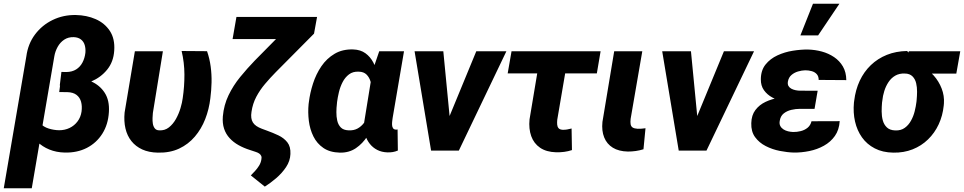

<svg xmlns="http://www.w3.org/2000/svg" viewBox="-40 -801 5126 1021"><path d="M285.2 -390.6 340.3 -390.1Q397.5 -388.7 444.1 -368.4Q490.7 -348.1 516.8 -307.6Q543 -267.1 539.1 -205.1Q535.2 -139.2 504.2 -90.1Q473.1 -41 421.9 -14.6Q370.6 11.7 304.7 10.3Q259.8 9.3 222.4 -5.9Q185.1 -21 157.7 -48.1Q130.4 -75.2 116 -112.3Q101.6 -149.4 103 -194.8L157.7 -197.8Q155.8 -165 173.6 -145.5Q191.4 -126 219 -117.4Q246.6 -108.9 274.4 -108.4Q304.7 -108.4 330.1 -120.6Q355.5 -132.8 372.3 -155.3Q389.2 -177.7 393.6 -207.5Q397.5 -236.8 391.1 -259.8Q384.8 -282.7 366.9 -296.4Q349.1 -310.1 318.4 -311L274.9 -311.5ZM362.8 -721.2Q420.9 -720.2 468.8 -699.2Q516.6 -678.2 544.2 -636.5Q571.8 -594.7 567.4 -531.7Q563.5 -472.2 530 -430.9Q496.6 -389.6 445.6 -367.9Q394.5 -346.2 338.9 -346.2H277.8L286.6 -418.5L313 -418Q343.8 -418.5 365 -431.9Q386.2 -445.3 398.4 -468.3Q410.6 -491.2 414.1 -520.5Q416 -542.5 410.6 -561Q405.3 -579.6 390.6 -591.1Q376 -602.5 352.5 -603.5Q323.2 -604.5 301.5 -590.1Q279.8 -575.7 266.6 -551.8Q253.4 -527.8 249 -502L128.9 200.2H-20L100.1 -501.5Q108.9 -567.9 146.2 -617.7Q183.6 -667.5 240 -694.8Q296.4 -722.2 362.8 -721.2Z M677.2 -528.3H826.2L772.9 -200.2Q772 -189.5 771.2 -174.1Q770.5 -158.7 772.7 -144Q774.9 -129.4 782.7 -118.9Q790.5 -108.4 806.2 -107.9Q835.9 -106 858.2 -123.5Q880.4 -141.1 895.8 -168.7Q911.1 -196.3 919.9 -226.1Q928.7 -255.9 931.6 -278.8Q940.9 -340.8 940.7 -404.8Q940.4 -468.8 925.8 -529.8L1061 -528.8Q1074.7 -489.3 1080.3 -447.3Q1085.9 -405.3 1085 -362.8Q1084 -320.3 1078.6 -278.8Q1071.8 -220.2 1051.3 -167.7Q1030.8 -115.2 996.1 -74.5Q961.4 -33.7 912.4 -10.7Q863.3 12.2 799.3 10.7Q751.5 9.8 716.3 -6.3Q681.2 -22.5 658.7 -50.8Q636.2 -79.1 627.2 -117.7Q618.2 -156.2 622.6 -202.6Z M1543.9 -710.9H1646L1629.9 -622.1L1426.3 -417Q1396.5 -386.7 1369.4 -354.7Q1342.3 -322.8 1323 -286.4Q1303.7 -250 1297.4 -206.5Q1294.4 -188 1296.4 -174.1Q1298.3 -160.2 1304.9 -149.7Q1311.5 -139.2 1323.2 -131.1Q1335 -123 1351.6 -116.7L1379.4 -106.4Q1410.6 -95.2 1440.2 -81.3Q1469.7 -67.4 1488 -44.2Q1506.3 -21 1504.4 18.1Q1502.9 55.2 1481 87.9Q1459 120.6 1428 147Q1397 173.3 1368.2 191.4L1293.9 131.8Q1305.2 120.1 1316.9 107.4Q1328.6 94.7 1337.6 80.1Q1346.7 65.4 1349.6 48.8Q1352.5 36.1 1349.1 28.3Q1345.7 20.5 1337.9 15.1Q1330.1 9.8 1318.4 6.3L1289.1 -3.4Q1256.3 -13.7 1228.8 -29.1Q1201.2 -44.4 1181.2 -66.2Q1161.1 -87.9 1151.6 -116.7Q1142.1 -145.5 1145 -182.1Q1150.4 -242.7 1175.3 -294.4Q1200.2 -346.2 1237.3 -391.6Q1274.4 -437 1314.5 -478.5ZM1217.3 -710.9H1576.7L1556.2 -593.3H1196.8Z M1601.1 -248 1602.5 -258.3Q1608.4 -306.6 1624.5 -356.7Q1640.6 -406.7 1668.9 -448.5Q1697.3 -490.2 1739.5 -515.1Q1781.7 -540 1838.9 -538.1Q1877.4 -536.6 1903.3 -517.8Q1929.2 -499 1945.1 -468.8Q1960.9 -438.5 1968.8 -402.8Q1976.6 -367.2 1978.8 -331.3Q1981 -295.4 1980 -266.1L1978 -249Q1971.2 -209 1955.3 -163.3Q1939.5 -117.7 1914.1 -77.6Q1888.7 -37.6 1852.3 -12.9Q1815.9 11.7 1767.1 10.7Q1713.9 9.3 1679.7 -14.2Q1645.5 -37.6 1626.7 -75.4Q1607.9 -113.3 1602.3 -158.4Q1596.7 -203.6 1601.1 -248ZM1752.4 -258.3 1751.5 -248Q1749 -228.5 1748.8 -204.8Q1748.5 -181.2 1753.4 -159.4Q1758.3 -137.7 1772.2 -123.3Q1786.1 -108.9 1813.5 -107.9Q1840.8 -106.4 1861.1 -117.4Q1881.3 -128.4 1895.8 -147.7Q1910.2 -167 1918.9 -190.4Q1927.7 -213.9 1932.1 -237.3L1936.5 -274.9Q1938 -294.9 1937.5 -319.6Q1937 -344.2 1930.7 -366.7Q1924.3 -389.2 1909.4 -404.3Q1894.5 -419.4 1867.7 -419.9Q1836.9 -421.4 1815.9 -405.5Q1794.9 -389.6 1782 -364.5Q1769 -339.4 1762.2 -310.8Q1755.4 -282.2 1752.4 -258.3ZM1976.6 -528.3H2108.4L2047.9 -173.8Q2046.9 -167 2045.7 -156.7Q2044.4 -146.5 2044.9 -136.5Q2045.4 -126.5 2050 -119.4Q2054.7 -112.3 2064.9 -111.8Q2067.4 -111.3 2069.6 -111.8Q2071.8 -112.3 2074.2 -112.8L2075.7 -0.5Q2062 5.4 2048.3 7.6Q2034.7 9.8 2020 9.3Q1989.7 8.3 1966.3 -3.7Q1942.9 -15.6 1926.8 -35.9Q1910.6 -56.2 1902.3 -82.3Q1894 -108.4 1894.5 -137.7L1940.9 -423.8Z M2321.8 -113.8 2492.7 -528.3H2652.8L2399.9 0H2304.2ZM2317.4 -528.3 2358.9 -100.1 2343.8 0H2252.4L2164.6 -528.3Z M3153.8 -528.3 3133.8 -410.6H2659.7L2680.2 -528.3ZM2836.4 -528.3H2985.4L2923.3 -164.1Q2921.9 -150.4 2922.9 -138.7Q2923.8 -127 2930.2 -119.4Q2936.5 -111.8 2952.1 -110.8Q2964.4 -110.4 2976.1 -112.5Q2987.8 -114.7 2999.5 -117.7L3001.5 -2.9Q2981 3.9 2960 6.6Q2939 9.3 2917 8.8Q2865.2 7.3 2832 -15.4Q2798.8 -38.1 2784.9 -77.1Q2771 -116.2 2775.9 -166Z M3226.1 -528.3H3375.5L3313.5 -168.9Q3311.5 -151.9 3313.5 -140.4Q3315.4 -128.9 3324.2 -123Q3333 -117.2 3351.1 -116.2Q3361.3 -115.7 3371.8 -116.7Q3382.3 -117.7 3392.6 -119.1L3381.8 -7.3Q3361.8 -1 3340.8 2Q3319.8 4.9 3298.8 4.9Q3250.5 3.9 3218.8 -15.6Q3187 -35.2 3172.9 -70.3Q3158.7 -105.5 3163.6 -152.8Z M3638.7 -113.8 3809.6 -528.3H3969.7L3716.8 0H3621.1ZM3634.3 -528.3 3675.8 -100.1 3660.6 0H3569.3L3481.4 -528.3Z M4174.3 -287.6 4302.7 -287.1 4291.5 -222.2H4213.4Q4191.4 -222.2 4168.2 -216.8Q4145 -211.4 4127.7 -197.8Q4110.4 -184.1 4106.4 -158.2Q4103.5 -142.1 4109.4 -131.1Q4115.2 -120.1 4126.2 -113Q4137.2 -106 4150.6 -102.8Q4164.1 -99.6 4177.2 -99.1Q4197.3 -98.6 4218 -103.8Q4238.8 -108.9 4254.4 -121.6Q4270 -134.3 4275.4 -156.2L4425.3 -156.7Q4422.4 -110.4 4399.7 -78.1Q4377 -45.9 4341.3 -26.1Q4305.7 -6.3 4263.9 2.2Q4222.2 10.7 4181.6 10.3Q4146.5 9.3 4106.7 1.5Q4066.9 -6.3 4032 -24.2Q3997.1 -42 3975.3 -71.8Q3953.6 -101.6 3955.1 -146Q3956.1 -188.5 3977.1 -216.1Q3998 -243.7 4031 -259.3Q4064 -274.9 4101.8 -281.2Q4139.6 -287.6 4174.3 -287.6ZM4296.4 -252 4185.5 -252.4Q4157.7 -253.4 4126.2 -260.5Q4094.7 -267.6 4067.1 -282.5Q4039.6 -297.4 4022.5 -321.3Q4005.4 -345.2 4005.9 -379.9Q4006.3 -427.2 4031 -458Q4055.7 -488.8 4094.2 -506.6Q4132.8 -524.4 4176 -531.2Q4219.2 -538.1 4256.8 -537.6Q4294.4 -536.6 4330.3 -526.9Q4366.2 -517.1 4395.5 -497.3Q4424.8 -477.5 4442.4 -447.3Q4460 -417 4460.4 -375L4313.5 -376Q4313.5 -395.5 4303.2 -406.7Q4293 -418 4276.6 -422.6Q4260.3 -427.2 4242.2 -427.2Q4223.6 -426.8 4203.6 -420.9Q4183.6 -415 4168.7 -402.1Q4153.8 -389.2 4149.9 -367.7Q4147.5 -353 4152.8 -343.8Q4158.2 -334.5 4168.5 -329.1Q4178.7 -323.7 4190.9 -321.3Q4203.1 -318.8 4214.4 -318.8L4308.1 -318.4ZM4216.3 -612.8 4283.2 -781.2H4423.8L4310.5 -612.8Z M4501 -255.4 4502.4 -265.6Q4509.3 -323.2 4531.7 -371.3Q4554.2 -419.4 4590.8 -454.6Q4627.4 -489.7 4676 -509.3Q4724.6 -528.8 4783.7 -529.8Q4798.3 -515.6 4807.9 -500.2Q4817.4 -484.9 4828.9 -470.9Q4840.3 -457 4860.4 -447.8Q4897.5 -430.7 4925 -399.7Q4952.6 -368.7 4967.5 -330.1Q4982.4 -291.5 4979.5 -251L4978.5 -239.7Q4973.1 -186 4951.7 -139.9Q4930.2 -93.8 4895 -59.6Q4859.9 -25.4 4813 -6.8Q4766.1 11.7 4710.4 10.7Q4653.3 9.8 4611.6 -12Q4569.8 -33.7 4543.7 -70.6Q4517.6 -107.4 4506.8 -154.8Q4496.1 -202.1 4501 -255.4ZM4651.9 -265.6 4650.4 -255.4Q4648.4 -233.4 4648.4 -208.3Q4648.4 -183.1 4654.5 -160.6Q4660.6 -138.2 4676.3 -123.3Q4691.9 -108.4 4721.2 -107.4Q4751 -106.4 4771.2 -121.1Q4791.5 -135.7 4804.4 -159.2Q4817.4 -182.6 4824 -209.2Q4830.6 -235.8 4833.5 -259.8L4834.5 -270Q4836.4 -289.6 4836.7 -313.2Q4836.9 -336.9 4831.8 -358.6Q4826.7 -380.4 4812.5 -394.8Q4798.3 -409.2 4772 -410.2Q4742.2 -411.1 4720.7 -398.7Q4699.2 -386.2 4684.8 -364.5Q4670.4 -342.8 4662.4 -316.9Q4654.3 -291 4651.9 -265.6ZM5066.4 -528.3 5045.4 -409.7H4771.5L4792.5 -528.3Z"/></svg>

Font: Roboto ExtraBold
Style: Italic
Weight: 800
Designer: Christian Robertson
Foundry: Google
Version: Version 3.009; 2024